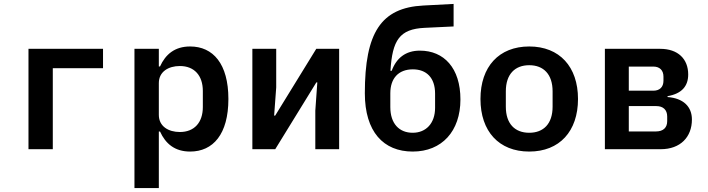

<svg xmlns="http://www.w3.org/2000/svg" viewBox="-20 -767 3641 987"><path d="M126.4 0H251.4V-416.5H509.6V-516H126.4Z M671.2 199.9H796.5V-90.9H802.6C831 -28.4 878.2 12.1 957.4 12.1C1075.3 12.1 1154.1 -77.1 1154.1 -258.2C1154.1 -438.9 1075.3 -528.1 957.4 -528.1C878.2 -528.1 831 -487.6 802.6 -425.4H796.5V-516H671.2ZM796.5 -176.5V-339.8C796.5 -398.8 846.2 -427.6 904.5 -427.6C979.4 -427.6 1022.7 -378.2 1022.7 -299.4V-216.6C1022.7 -137.8 979.4 -88.4 904.5 -88.4C846.2 -88.4 796.5 -117.2 796.5 -176.5Z M1277.3 0H1394.9L1606.2 -343.4H1611.2L1600.9 -198.2V0H1723.4V-516H1605.8L1394.5 -172.6H1389.2L1399.9 -317.8V-516H1277.3Z M2101.6 12.1C2251.4 12.1 2346.9 -92.3 2346.9 -255.7C2346.9 -417.6 2262.1 -506.7 2138.5 -506.7C2065.3 -506.7 2017.8 -468.8 1993.6 -403.1H1987.2C1996.8 -560.4 2033.7 -617.9 2163 -623.9L2311.8 -631V-746.8L2155.9 -738.6C1938.6 -727.3 1855.5 -599.1 1855.5 -287.6C1855.5 -89.5 1951.3 12.1 2101.6 12.1ZM1986.5 -216.6V-287.6C1986.5 -363.6 2027.7 -410.5 2102.3 -410.5C2171.9 -410.5 2216.6 -367.9 2216.6 -285.9V-212.7C2216.6 -133.2 2170.1 -84.5 2101.6 -84.5C2032 -84.5 1986.5 -131.4 1986.5 -216.6Z M2700.6 12.1C2856.2 12.1 2951.3 -92 2951.3 -258.2C2951.3 -424 2856.2 -528.1 2700.6 -528.1C2544.7 -528.1 2449.9 -424 2449.9 -258.2C2449.9 -92 2544.7 12.1 2700.6 12.1ZM2580.3 -218.4V-297.6C2580.3 -385.3 2626.8 -431.8 2700.6 -431.8C2774.1 -431.8 2820.7 -385.3 2820.7 -297.6V-218.4C2820.7 -130.7 2774.1 -84.5 2700.6 -84.5C2626.8 -84.5 2580.3 -130.7 2580.3 -218.4Z M3089.5 0H3376.4C3478 0 3536.9 -62.9 3536.9 -152.7C3536.9 -218.8 3492.9 -262.1 3411.6 -268.1V-272.7C3484.7 -285.2 3517.8 -324.2 3517.8 -384.2C3517.8 -463.4 3465.9 -516 3373.9 -516H3089.5ZM3212.4 -91.3V-221.6H3354.4C3388.1 -221.6 3409.8 -203.1 3409.8 -168V-144.2C3409.8 -110.8 3389.6 -91.3 3352.3 -91.3ZM3212.4 -300.8V-424.7H3339.1C3371.1 -424.7 3390.6 -405.5 3390.6 -373.2V-351.9C3390.6 -319.6 3371.1 -300.8 3339.1 -300.8Z"/></svg>

Font: Margiela Mono SemiBold
Style: Regular
Weight: 600
Designer: Mike Abbink, Paul van der Laan, Pieter van Rosmalen
Foundry: Bold Monday
Version: Version 2.003 2021